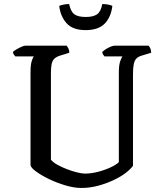

<svg xmlns="http://www.w3.org/2000/svg" viewBox="-20 -930 804 950"><path d="M382 0Q347 0 304.5 -12.5Q262 -25 223.5 -43.5Q185 -62 159 -81Q133 -100 131 -113V-572Q131 -609 137 -628Q143 -647 148 -651H56Q53 -655 49 -659.5Q45 -664 44 -673Q50 -679 62 -686Q74 -693 86.5 -698.5Q99 -704 105 -704H310Q314 -699 318.5 -690.5Q323 -682 323 -669L281 -656Q260 -650 249.5 -640Q239 -630 235.5 -613Q232 -596 232 -569V-140Q242 -127 263.5 -115Q285 -103 311 -93Q337 -83 361.5 -77Q386 -71 401 -71Q431 -71 465.5 -80Q500 -89 528.5 -102.5Q557 -116 568 -128V-572Q568 -608 575 -627.5Q582 -647 586 -651H497Q493 -655 490 -660Q487 -665 486 -673Q492 -679 503.5 -686.5Q515 -694 527.5 -699Q540 -704 546 -704H715Q720 -699 724 -690Q728 -681 728 -669L685 -656Q666 -651 656 -641.5Q646 -632 642 -613.5Q638 -595 638 -562V-110Q628 -95 604 -76Q580 -57 544.5 -40Q509 -23 467.5 -11.5Q426 0 382 0ZM404 -781Q340 -781 309.5 -815Q279 -849 273 -901Q280 -904 293.5 -907Q307 -910 322 -910Q330 -872 348.5 -859Q367 -846 404 -846Q441 -846 460 -859Q479 -872 486 -910Q504 -910 517 -907Q530 -904 536 -901Q529 -844 497.5 -812.5Q466 -781 404 -781Z"/></svg>

Font: Texturina 12pt
Style: Regular
Weight: 400
Designer: Guillermo Torres Carreño
Foundry: Omnibus-Type
Version: Version 1.002